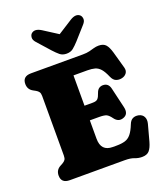

<svg xmlns="http://www.w3.org/2000/svg" viewBox="-169 -1052 1012 1182"><g transform="rotate(-20 337.0 -461.0)"><path d="M33 -650Q33 -700 88.5 -700H428Q454 -700 472 -704.5Q490 -709 505.2 -713.5Q520.5 -718 537.5 -718Q568.5 -718 583.8 -701Q599 -684 610 -645.5L640.5 -536.5Q646.5 -514.5 635 -499.2Q623.5 -484 602.5 -480Q583.5 -476 566 -482.8Q548.5 -489.5 537.5 -514.5Q521.5 -552 505.5 -569.8Q489.5 -587.5 469.5 -593Q449.5 -598.5 421.5 -598.5H330V-400H384.5Q408 -400 417.5 -410.5Q427 -421 434.5 -444Q441 -463.5 452.5 -471.8Q464 -480 479 -480Q515 -480 524 -441L555 -309Q566.5 -259.5 527.5 -246.5Q493 -234.5 469 -268Q453.5 -289.5 439.5 -296.8Q425.5 -304 390.5 -304H330V-183.5Q330 -101.5 406.5 -101.5H431Q465 -101.5 487.8 -108.5Q510.5 -115.5 527 -135.8Q543.5 -156 559 -195Q568 -218.5 584.5 -226.8Q601 -235 623 -230.5Q646 -225.5 655.8 -206.8Q665.5 -188 658.5 -161.5L629.5 -54.5Q619 -17 603.5 0.5Q588 18 556 18Q531 18 508.8 9Q486.5 0 447.5 0H88.5Q33 0 33 -50Q33 -86.5 65 -103.5L80.5 -112Q93 -119 99.2 -128Q105.5 -137 105.5 -155V-545Q105.5 -563 99.2 -572Q93 -581 80.5 -588L65 -596.5Q33 -613.5 33 -650ZM418.5 -789Q398 -766.5 380.8 -752.5Q363.5 -738.5 337 -738.5Q310.5 -738.5 293.5 -752.5Q276.5 -766.5 256 -789L182.5 -871.5Q166.5 -889 167.8 -905.2Q169 -921.5 178 -930Q202 -951.5 242.5 -926.5L337 -866L432 -926.5Q472.5 -951.5 496.5 -930Q505.5 -921.5 506.8 -905.2Q508 -889 492 -871.5Z"/></g></svg>

Font: Fraunces 72pt S100 Black
Style: Regular
Weight: 900
Version: Version 1.000; ttfautohint (v1.8.3)